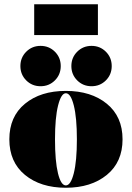

<svg xmlns="http://www.w3.org/2000/svg" viewBox="-20 -872 621 904"><path d="M141 -707V-852H441V-707ZM238.5 -493.5Q211 -466 171 -466Q131 -466 103.5 -493.5Q76 -521 76 -561Q76 -601 103.5 -628.5Q131 -656 171 -656Q211 -656 238.5 -628.5Q266 -601 266 -561Q266 -521 238.5 -493.5ZM478.5 -493.5Q451 -466 411 -466Q371 -466 343.5 -493.5Q316 -521 316 -561Q316 -601 343.5 -628.5Q371 -656 411 -656Q451 -656 478.5 -628.5Q506 -601 506 -561Q506 -521 478.5 -493.5ZM483 -48.5Q409 12 290 12Q171 12 97.5 -48.5Q24 -109 24 -216Q24 -323 97.5 -383.5Q171 -444 290 -444Q409 -444 483 -383.5Q557 -323 557 -216Q557 -109 483 -48.5ZM290 -433Q268 -433 253.5 -375.5Q239 -318 239 -216Q239 -113 253 -56Q267 1 290 1Q313 1 327.5 -56.5Q342 -114 342 -216Q342 -318 327.5 -375.5Q313 -433 290 -433Z"/></svg>

Font: Arapey Black-Display
Style: Regular
Weight: 900
Designer: Eduardo Rodriguez Tunni
Foundry: Eduardo Rodriguez Tunni
Version: Version 4.000